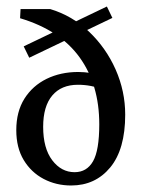

<svg xmlns="http://www.w3.org/2000/svg" viewBox="-20 -567 437 593"><path d="M299.3 -287.6Q279.8 -297.9 260.5 -301.5Q241.2 -305.2 220.7 -305.2Q169.4 -305.2 141.4 -272Q113.3 -238.8 113.3 -175.3Q113.3 -108.9 141.4 -72Q169.4 -35.2 210.4 -35.2Q248 -35.2 267.3 -68.8Q286.6 -102.5 286.6 -183.1Q286.6 -305.7 225.8 -389.9Q165 -474.1 42 -510.7L43.5 -539.1H134.8Q203.1 -518.6 255.4 -468.8Q307.6 -418.9 337.2 -352.1Q366.7 -285.2 366.7 -212.9Q366.7 -106 320.6 -50Q274.4 5.9 199.7 5.9Q153.3 5.9 114.7 -14.4Q76.2 -34.7 53.2 -72.8Q30.3 -110.8 30.3 -165Q30.3 -222.2 55.4 -262.2Q80.6 -302.2 124 -323.5Q167.5 -344.7 221.7 -344.7Q240.2 -344.7 263.4 -341.1Q286.6 -337.4 309.1 -329.6ZM70.3 -388.7 53.2 -423.8 310.1 -546.9 327.1 -511.7Z"/></svg>

Font: Lateef
Style: Regular
Weight: 400
Designer: SIL International
Foundry: SIL International
Version: Version 4.200